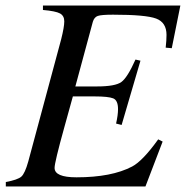

<svg xmlns="http://www.w3.org/2000/svg" viewBox="-20 -673 671 693"><path d="M631 -653 600 -499 578 -501Q581 -527 581 -547Q581 -592 543.5 -606Q506 -620 388 -620Q346 -620 333 -615.5Q320 -611 315 -594L252 -361H330Q396 -361 418 -377Q440 -393 469 -458L487 -454L419 -222L399 -227Q406 -258 406 -279Q406 -311 388.5 -318Q371 -325 321 -325H243L212 -213Q177 -87 177 -67Q177 -33 256 -33Q383 -33 457 -72Q495 -92 551 -170L567 -162L505 0H1V-16Q44 -24 57 -35.5Q70 -47 82 -90L201 -532Q212 -576 212 -596Q212 -616 196.5 -624.5Q181 -633 135 -637V-653Z"/></svg>

Font: STIX MathJax Alphabets
Style: Italic
Weight: 400
Italic angle: -16.33°
Designer: MicroPress Inc., with final additions and corrections provided by Coen Hoffman, Elsevier (retired)
Version: Version 1.1.1